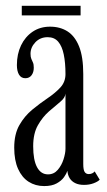

<svg xmlns="http://www.w3.org/2000/svg" viewBox="-20 -618 360 648"><path d="M129 10Q99.5 10 76.8 -4.5Q54 -19 41 -48Q28 -77 28 -119.5Q28 -165.5 45.5 -196Q63 -226.5 88.8 -247.8Q114.5 -269 140.5 -286.5Q166.5 -304 183.8 -322.8Q201 -341.5 201 -368Q201 -406 195.2 -434Q189.5 -462 176.5 -477.2Q163.5 -492.5 141 -492.5Q115.5 -492.5 99.2 -475.2Q83 -458 83 -436.5Q83 -425.5 85.8 -419.2Q88.5 -413 91.2 -407Q94 -401 94 -389.5Q94 -374 86.5 -364Q79 -354 65.5 -354Q51.5 -354 44.2 -366Q37 -378 37 -398.5Q37 -435.5 51 -464.8Q65 -494 90.2 -511Q115.5 -528 149 -528Q183 -528 208 -512Q233 -496 247 -461Q261 -426 261 -368V-64.5Q261 -44.5 265.8 -37.5Q270.5 -30.5 279.5 -30.5Q287 -30.5 292.2 -33.5Q297.5 -36.5 299.5 -39.5L316.5 -11.5Q310.5 -5 296 0.5Q281.5 6 263.5 6Q246 6 233.8 0Q221.5 -6 215 -16.8Q208.5 -27.5 207.5 -41.5Q204.5 -32 196 -20Q187.5 -8 171.2 1Q155 10 129 10ZM142 -29.5Q162 -29.5 175 -44.8Q188 -60 194.5 -80.5Q201 -101 201 -116V-302Q200 -288 183.2 -274.2Q166.5 -260.5 145.2 -242Q124 -223.5 108 -195.5Q92 -167.5 92 -124.5Q92 -78 105 -53.8Q118 -29.5 142 -29.5ZM53.5 -566V-598.5H252V-566Z"/></svg>

Font: Imbue Thin 10pt Light
Style: Regular
Weight: 300
Version: Version 1.102